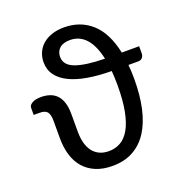

<svg xmlns="http://www.w3.org/2000/svg" viewBox="-132 -836 900 957"><g transform="rotate(-20 318.5 -358.0)"><path d="M20.5 0ZM103.5 -304.5Q103.5 -337 92.5 -351.2Q81.5 -365.5 51 -365.5H20.5V-404Q20.5 -416.5 37.2 -426.8Q54 -437 85.5 -437Q109.5 -437 130.2 -430.2Q151 -423.5 166.2 -408.2Q181.5 -393 190 -367.5Q198.5 -342 198.5 -304.5V-211.5Q198.5 -179.5 205.2 -153Q212 -126.5 226 -107.5Q240 -88.5 261.5 -78Q283 -67.5 312 -67.5Q346 -67.5 374 -83.2Q402 -99 422 -134Q442 -169 453 -225.2Q464 -281.5 464 -362Q464 -402 461 -438Q392 -438.5 335.8 -448Q279.5 -457.5 239.8 -476.8Q200 -496 178.2 -525.5Q156.5 -555 156.5 -595Q156.5 -622.5 167 -646.2Q177.5 -670 197.2 -687.2Q217 -704.5 245.8 -714.2Q274.5 -724 311 -724Q397 -724 456.5 -671Q516 -618 539.5 -507.5H631.5V-469Q631.5 -457.5 624 -447.8Q616.5 -438 600.5 -438H549.5Q551.5 -420 552.2 -401.2Q553 -382.5 553 -362Q553 -276.5 537.8 -208Q522.5 -139.5 491.8 -91.5Q461 -43.5 414.2 -17.8Q367.5 8 304.5 8Q253.5 8 215.8 -8Q178 -24 153 -52.8Q128 -81.5 115.8 -122Q103.5 -162.5 103.5 -211.5ZM243 -592Q243 -547.5 296.2 -528.2Q349.5 -509 450.5 -507.5Q443 -542 431.2 -569.2Q419.5 -596.5 403 -615.5Q386.5 -634.5 365.2 -644.5Q344 -654.5 318 -654.5Q280.5 -654.5 261.8 -637.2Q243 -620 243 -592Z"/></g></svg>

Font: Lato Medium
Style: Regular
Weight: 500
Designer: Lukasz Dziedzic
Foundry: tyPoland Lukasz Dziedzic
Version: Version 2.006; 2014-01-15